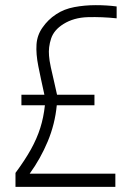

<svg xmlns="http://www.w3.org/2000/svg" viewBox="-20 -724 517 744"><path d="M40 0V-54Q77 -104 100 -145.5Q123 -187 136 -228Q149 -269 154 -316H63V-357H152Q138 -420 128.5 -467.5Q119 -515 121.5 -552Q124 -589 146 -619Q155 -632 168 -645Q181 -658 198 -669Q228 -689 268 -696.5Q308 -704 351 -704Q394 -704 432 -699V-653Q375 -659 320.5 -657.5Q266 -656 226 -631Q189 -608 178 -574.5Q167 -541 170 -508Q171 -491 177 -463Q183 -435 190 -406Q197 -377 201 -357H346V-316H200Q193 -243 165 -176Q137 -109 95 -51H427V0Z"/></svg>

Font: Kulim Park ExtraLight
Style: Regular
Weight: 275
Designer: Noponies / Dale Sattler
Foundry: Noponies
Version: Version 1.000; ttfautohint (v1.8.3)